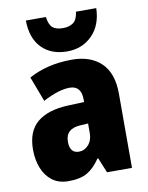

<svg xmlns="http://www.w3.org/2000/svg" viewBox="-88 -851 714 924"><g transform="rotate(-10 268.5 -388.5)"><path d="M289 -563Q379 -563 431 -513Q483 -463 483 -363V0H361L331 -73H327Q298 -30 264 -10Q230 10 172 10Q124 10 92.5 -14Q61 -38 45 -78.5Q29 -119 29 -169Q29 -258 81 -301.5Q133 -345 233 -349L311 -352V-364Q311 -432 254 -432Q201 -432 123 -391L77 -513Q120 -537 173 -550Q226 -563 289 -563ZM277 -245Q201 -242 201 -177Q201 -121 246 -121Q273 -121 292.5 -143Q312 -165 312 -200V-247ZM447 -787Q445 -704 396.5 -655Q348 -606 274 -606Q196 -606 150 -653Q104 -700 103 -787H201Q206 -749 222.5 -734.5Q239 -720 274 -720Q304 -720 323.5 -734Q343 -748 348 -787Z"/></g></svg>

Font: Noto Sans Bengali Condensed Black
Style: Regular
Weight: 900
Width: 3
Designer: Joana Ranito - Universal Thirst; Jelle Bosma - Monotype Design Team
Foundry: Universal Thirst ehf.
Version: Version 3.000; ttfautohint (v1.8.4.7-5d5b)